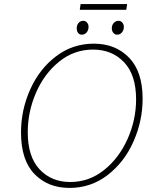

<svg xmlns="http://www.w3.org/2000/svg" viewBox="-20 -914 774 941"><path d="M83 -265Q83 -375 128 -475.5Q173 -576 254.5 -638Q336 -700 440 -700Q546 -700 612.5 -631.5Q679 -563 679 -430Q679 -322 634.5 -221Q590 -120 508 -56.5Q426 7 321 7Q215 7 149 -61Q83 -129 83 -265ZM647 -427Q647 -547 588 -609Q529 -671 436 -671Q343 -671 270 -612Q197 -553 156.5 -459.5Q116 -366 116 -266Q116 -146 174 -84Q232 -22 324 -22Q417 -22 490.5 -81Q564 -140 605.5 -233.5Q647 -327 647 -427ZM356 -775Q356 -791 365 -801.5Q374 -812 388 -812Q399 -812 406.5 -803.5Q414 -795 414 -782Q414 -766 404.5 -755Q395 -744 381 -744Q370 -744 363 -752.5Q356 -761 356 -775ZM528 -775Q528 -791 537.5 -801.5Q547 -812 561 -812Q572 -812 579.5 -803.5Q587 -795 587 -782Q587 -766 577.5 -755Q568 -744 554 -744Q543 -744 535.5 -753Q528 -762 528 -775ZM375 -894H603L599 -866H371Z"/></svg>

Font: Bitter Pro ExtraLight
Style: Italic
Weight: 275
Italic angle: -9°
Designer: Sol Matas, and Bitter project Authors
Foundry: Sol Matas
Version: Version 1.010